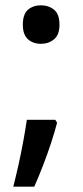

<svg xmlns="http://www.w3.org/2000/svg" viewBox="-20 -572 313 723"><path d="M66 -479Q66 -519 85.5 -535.5Q105 -552 134 -552Q163 -552 183.5 -535.5Q204 -519 204 -479Q204 -441 183.5 -424Q163 -407 134 -407Q105 -407 85.5 -424Q66 -441 66 -479ZM195 -110Q186 -75 172 -32.5Q158 10 141.5 52.5Q125 95 109 131H30Q40 92 50 47Q60 2 68 -42Q76 -86 81 -121H188Z"/></svg>

Font: Noto Sans Meetei Mayek Medium
Style: Regular
Weight: 500
Designer: Monotype Design Team and Neelakash Kshetrimayum
Foundry: Monotype Imaging Inc.
Version: Version 2.002; ttfautohint (v1.8.4.7-5d5b)